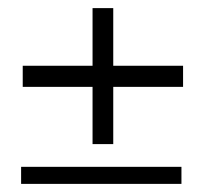

<svg xmlns="http://www.w3.org/2000/svg" viewBox="-20 -592 503 473"><path d="M36 -430H208V-572H259V-430H431V-378H259V-237H208V-378H36ZM32 -181H427V-139H32Z"/></svg>

Font: Phudu Light ExtraBold
Style: Regular
Weight: 800
Version: Version 1.005;gftools[0.9.23]